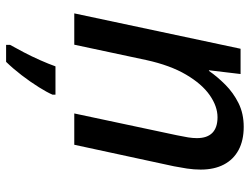

<svg xmlns="http://www.w3.org/2000/svg" viewBox="-114 -476 811 623"><g transform="rotate(90 291.5 -164.5)"><path d="M23.4 0 138.2 -539.6H220.2L208 -437H210Q229 -464.4 254.9 -490.2Q280.8 -516.1 314.7 -533Q348.6 -549.8 391.6 -549.8Q435.5 -549.8 466.6 -533.2Q497.6 -516.6 513.9 -485.4Q530.3 -454.1 530.3 -410.2Q530.3 -388.7 526.9 -365.7Q523.4 -342.8 519.5 -323.2L449.7 0H348.1L418.9 -333Q423.3 -354 425.8 -369.4Q428.2 -384.8 428.2 -397.9Q428.2 -431.2 411.1 -448Q394 -464.8 360.4 -464.8Q325.2 -464.8 288.8 -439.5Q252.4 -414.1 222.2 -362.8Q191.9 -311.5 174.8 -233.4L125 0ZM125.5 221.2V208.5Q135.7 190.4 149.4 164.3Q163.1 138.2 175.3 110.6Q187.5 83 195.3 61H287.1V70.8Q279.3 88.9 262.5 115.7Q245.6 142.6 224.1 170.7Q202.6 198.7 180.7 221.2Z"/></g></svg>

Font: Open Sans Medium
Style: Italic
Weight: 500
Italic angle: -12°
Designer: Monotype Design Team
Foundry: Monotype Imaging Inc.
Version: Version 3.000